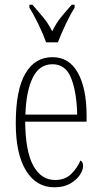

<svg xmlns="http://www.w3.org/2000/svg" viewBox="-20 -786 430 816"><path d="M211 10Q134 10 90.5 -61Q47 -132 47 -262Q47 -403 87.5 -473Q128 -543 203 -543Q274 -543 311 -476.5Q348 -410 348 -294V-269H87Q88 -143 121.5 -82Q155 -21 214 -21Q257 -21 283 -47Q309 -73 322 -104Q326 -102 329.5 -96.5Q333 -91 333 -80Q333 -63 319 -42Q305 -21 278 -5.5Q251 10 211 10ZM308 -299Q306 -394 282.5 -453.5Q259 -513 203 -513Q147 -513 119 -455.5Q91 -398 88 -299ZM176 -606Q164 -640 143.5 -682.5Q123 -725 105 -753V-766H118Q143 -737 163.5 -712.5Q184 -688 202 -653Q219 -688 239 -712.5Q259 -737 285 -766H297V-753Q279 -725 259 -682.5Q239 -640 226 -606Z"/></svg>

Font: Noto Serif Tamil ExtraCondensed ExtraLight
Style: Italic
Weight: 200
Width: 2
Italic angle: -12°
Designer: Indian Type Foundry, Tom Grace, and the Monotype Design Team
Foundry: Monotype Imaging Inc.
Version: Version 2.003; ttfautohint (v1.8.4.7-5d5b)